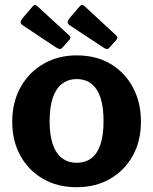

<svg xmlns="http://www.w3.org/2000/svg" viewBox="-20 -771 639 801"><path d="M299 10Q220 10 159.5 -25Q99 -60 65 -121.5Q31 -183 31 -262Q31 -345 66 -407.5Q101 -470 162 -505Q223 -540 300 -540Q381 -540 441 -504.5Q501 -469 534.5 -406.5Q568 -344 568 -263Q568 -183 534 -121.5Q500 -60 439.5 -25Q379 10 299 10ZM300 -92Q337 -92 362 -111.5Q387 -131 399.5 -170Q412 -209 412 -265Q412 -324 399.5 -362.5Q387 -401 362 -421Q337 -441 300 -441Q264 -441 238.5 -421Q213 -401 200 -362.5Q187 -324 187 -265Q187 -208 200 -169.5Q213 -131 238.5 -111.5Q264 -92 300 -92ZM116 -744Q125 -756 135 -746L269 -623Q279 -614 267 -602L241 -573Q235 -566 229.5 -566.5Q224 -567 214 -573L77 -664Q66 -671 66 -678Q66 -685 73 -694ZM312 -744Q321 -756 332 -746L465 -623Q475 -614 463 -602L437 -573Q431 -566 425.5 -566.5Q420 -567 411 -573L273 -664Q262 -671 262.5 -678Q263 -685 269 -694Z"/></svg>

Font: Libre Franklin
Style: Bold
Weight: 700
Designer: Pablo Impallari, Rodrigo Fuenzalida, Nhung Nguyen
Foundry: Impallari Type
Version: Version 3.000